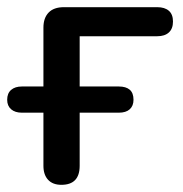

<svg xmlns="http://www.w3.org/2000/svg" viewBox="-23 -508 510 535"><path d="M148 7Q124 7 111 -7Q98 -21 98 -46V-194H38Q19 -194 8 -203.5Q-3 -213 -3 -230Q-3 -248 8 -257.5Q19 -267 38 -267H98V-431Q98 -458 112.5 -473Q127 -488 155 -488H415Q436 -488 447.5 -478Q459 -468 459 -448Q459 -428 447.5 -417.5Q436 -407 415 -407H199V-267H308Q328 -267 338.5 -258Q349 -249 349 -230Q349 -213 338.5 -203.5Q328 -194 308 -194H199V-46Q199 7 148 7Z"/></svg>

Font: Nunito SemiBold
Style: Regular
Weight: 600
Designer: Vernon Adams
Foundry: Vernon Adams
Version: Version 3.602